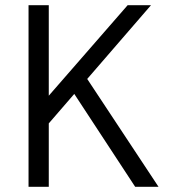

<svg xmlns="http://www.w3.org/2000/svg" viewBox="-20 -720 661 740"><path d="M106 -280 472 -700H562L159 -234ZM90 -700H168V0H90ZM244 -392 312 -422 591 0H501Z"/></svg>

Font: Uncut Sans VF
Style: Regular
Weight: 400
Designer: Kasper Nordkvist
Foundry: Uncut Type
Version: Version 1.100;FEAKit 1.0